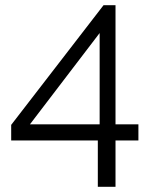

<svg xmlns="http://www.w3.org/2000/svg" viewBox="-20 -591 586 738"><path d="M356 127V-51H23V-111L378 -571H424V-113H512V-51H424V127ZM95 -113H363V-464Z"/></svg>

Font: Raleway-v4020
Style: Regular
Weight: 400
Designer: Matt McInerney, Pablo Impallari, Rodrigo Fuenzalida
Foundry: Matt McInerney, Pablo Impallari, Rodrigo Fuenzalida
Version: Version 4.020;PS 004.020;hotconv 1.0.88;makeotf.lib2.5.64775